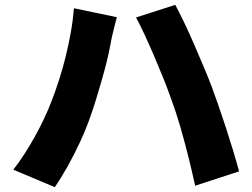

<svg xmlns="http://www.w3.org/2000/svg" viewBox="-20 -756 1040 792"><path d="M192 -337Q209 -381 224 -427.5Q239 -474 251 -523Q263 -572 272 -622Q281 -672 285 -722L462 -685Q458 -669 452 -646.5Q446 -624 441.5 -603Q437 -582 435 -570Q430 -542 421 -505Q412 -468 400.5 -428Q389 -388 377 -348.5Q365 -309 353 -276Q336 -226 311 -172Q286 -118 258.5 -69Q231 -20 206 16L35 -56Q82 -117 124 -193Q166 -269 192 -337ZM686 -348Q672 -388 653.5 -434Q635 -480 615 -526.5Q595 -573 576 -614Q557 -655 541 -684L703 -736Q719 -706 739.5 -663.5Q760 -621 780.5 -573.5Q801 -526 820 -481Q839 -436 852 -402Q864 -370 879.5 -325.5Q895 -281 911 -232Q927 -183 941.5 -135.5Q956 -88 966 -49L785 10Q771 -54 755.5 -115.5Q740 -177 723 -235.5Q706 -294 686 -348Z"/></svg>

Font: Noto Sans SC Black
Style: Regular
Weight: 900
Designer: Ryoko NISHIZUKA  (kana, bopomofo & ideographs); Paul D. Hunt (Latin, Greek & Cyrillic); Sandoll Communications , Soo-you
Foundry: Adobe
Version: Version 2.004-H2;hotconv 1.0.118;makeotfexe 2.5.65603